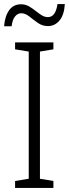

<svg xmlns="http://www.w3.org/2000/svg" viewBox="-34 -922 338 942"><path d="M228 0H40V-34L107 -45V-669L40 -680V-714H228V-680L162 -669V-45L228 -34ZM-14 -793Q-10 -843 11 -872Q32 -901 69 -901Q90 -901 107 -891.5Q124 -882 139.5 -869.5Q155 -857 170 -847.5Q185 -838 201 -838Q239 -838 248 -902H284Q281 -849 258 -821.5Q235 -794 201 -794Q174 -794 152 -809.5Q130 -825 110 -841Q90 -857 70 -857Q53 -857 40 -841.5Q27 -826 23 -793Z"/></svg>

Font: Noto Sans Condensed Light
Style: Regular
Weight: 300
Width: 3
Designer: Monotype Design Team
Foundry: Monotype Imaging Inc.
Version: Version 2.013; ttfautohint (v1.8.4.7-5d5b)